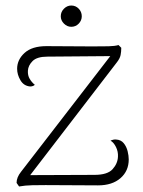

<svg xmlns="http://www.w3.org/2000/svg" viewBox="-20 -670 519 695"><path d="M49 5 40 -8Q40 -18 44 -28Q48 -38 56 -48L387 -477L394 -467L152 -465Q114 -465 98 -449Q82 -433 81 -414Q80 -397 87.5 -384.5Q95 -372 106 -363Q103 -360 98.5 -358.5Q94 -357 89 -357Q66 -359 54 -379.5Q42 -400 42 -421Q42 -454 69 -478.5Q96 -503 148 -503L314 -502Q350 -502 373 -502.5Q396 -503 409 -507L419 -497Q419 -483 416.5 -470.5Q414 -458 402 -443L80 -24L72 -36L322 -37Q369 -37 387.5 -57.5Q406 -78 407 -103Q408 -121 400 -137.5Q392 -154 380 -161Q392 -166 400 -165Q418 -164 428 -151.5Q438 -139 442 -122.5Q446 -106 446 -93Q446 -51 416 -25Q386 1 335 1L145 0Q123 0 97 0.5Q71 1 49 5ZM238 -573Q223 -573 211.5 -584.5Q200 -596 200 -611Q200 -627 211.5 -638.5Q223 -650 238 -650Q254 -650 265 -638.5Q276 -627 276 -611Q276 -596 265 -584.5Q254 -573 238 -573Z"/></svg>

Font: Arima Thin ExtraLight
Style: Regular
Weight: 250
Version: Version 1.100